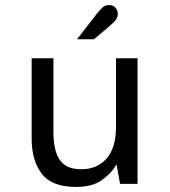

<svg xmlns="http://www.w3.org/2000/svg" viewBox="-20 -726 672 758"><path d="M280 12Q185 12 145 -40Q105 -92 105 -178V-496H191V-202Q191 -160 200.5 -127.5Q210 -95 233.5 -76.5Q257 -58 302 -58Q364 -58 401 -100.5Q438 -143 438 -225V-496H523V0H454L440 -77Q421 -43 383 -15.5Q345 12 280 12ZM284 -571 364 -674Q376 -689 386 -697.5Q396 -706 410 -706Q426 -706 435.5 -696Q445 -686 445 -671Q445 -658 437.5 -648Q430 -638 408 -619L351 -571Z"/></svg>

Font: Atkinson Hyperlegible Mono ExtraLight
Style: Regular
Weight: 400
Monospace: yes
Version: Version 2.001